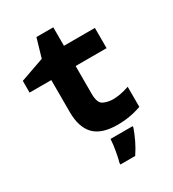

<svg xmlns="http://www.w3.org/2000/svg" viewBox="-212 -796 1024 1134"><g transform="rotate(-30 300.0 -229.0)"><path d="M375 10Q459 10 537 -18V-155Q501 -143 474.5 -138.5Q448 -134 425 -134Q394 -134 363 -147.5Q332 -161 332 -225V-415H543V-553H332V-679H217L180 -552L18 -495V-415H166V-198Q166 -93 216 -41.5Q266 10 375 10ZM270 221H371Q396 184 414 146.5Q432 109 446 70V61H295Q294 91 286 137.5Q278 184 270 211Z"/></g></svg>

Font: Noto Sans Mono Extra
Style: Regular
Weight: 800
Designer: Monotype Design Team
Foundry: Monotype Imaging Inc.
Version: Version 1.900